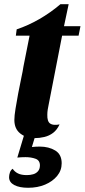

<svg xmlns="http://www.w3.org/2000/svg" viewBox="-20 -634 401 909"><path d="M143 20Q104 20 76 -2Q48 -24 48 -66Q48 -86 53.5 -119.5Q59 -153 66 -191Q73 -229 80.5 -263.5Q88 -298 91 -319L120 -465H55L59 -495Q113 -513 166 -543.5Q219 -574 266 -614H305L283 -510H361L352 -465H274L211 -142Q208 -128 206 -115.5Q204 -103 204 -91Q203 -59 217.5 -49Q232 -39 262 -45Q250 -19 231.5 -5Q213 9 190 14.5Q167 20 143 20ZM113 255Q72 255 47.5 242Q23 229 23 205Q23 194 27 182.5Q31 171 40 165Q49 179 65 187Q81 195 107 195Q123 195 137 191Q151 187 160 176.5Q169 166 169 149Q169 125 148 117.5Q127 110 101 110Q90 110 81 110.5Q72 111 62 112L99 -11H153L131 62Q139 61 149.5 60.5Q160 60 168 60Q211 60 241.5 78.5Q272 97 272 139Q272 173 250.5 199Q229 225 193.5 240Q158 255 113 255Z"/></svg>

Font: Sansita Swashed Light SemiBold
Style: Regular
Weight: 600
Version: Version 1.003